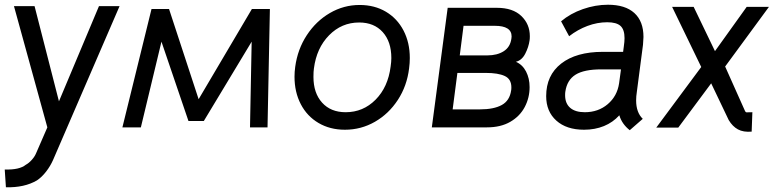

<svg xmlns="http://www.w3.org/2000/svg" viewBox="-30 -538 3294 811"><path d="M79 158Q92 151 104.5 137Q117 123 123 108L170 0L29 -512H116L219 -110L388 -512H475L194 138Q183 163 165 186.5Q147 210 126 224Q73 255 -5 253L-10 178Q52 180 79 158Z M610 -500H684L809 -119L1034 -500H1110L1100 0H1026L1033 -362L831 -27H766L652 -362L565 0H487Z M1214 -214Q1214 -235 1217 -256Q1227 -330 1266 -389.5Q1305 -449 1363.5 -483Q1422 -517 1489 -517Q1552 -517 1600 -488.5Q1648 -460 1674.5 -409Q1701 -358 1701 -293Q1701 -272 1698 -249Q1689 -175 1650.5 -116Q1612 -57 1553.5 -23.5Q1495 10 1427 10Q1364 10 1315.5 -18.5Q1267 -47 1240.5 -98Q1214 -149 1214 -214ZM1620 -257Q1623 -277 1623 -293Q1623 -362 1586.5 -402.5Q1550 -443 1487 -443Q1413 -443 1360 -389Q1307 -335 1296 -249Q1294 -237 1294 -213Q1294 -145 1330.5 -104.5Q1367 -64 1430 -64Q1504 -64 1556.5 -117Q1609 -170 1620 -257Z M2069 -505Q2136 -505 2172 -470.5Q2208 -436 2208 -385Q2208 -374 2207 -368Q2203 -339 2188.5 -311Q2174 -283 2149 -277Q2177 -265 2192 -236Q2207 -207 2207 -170Q2207 -125 2186.5 -86Q2166 -47 2125.5 -23.5Q2085 0 2027 0H1794L1861 -505ZM2130 -374 2131 -384Q2131 -429 2060 -429H1928L1912 -304H2028Q2070 -304 2097.5 -321.5Q2125 -339 2130 -374ZM2129 -156Q2130 -160 2130 -169Q2130 -204 2102 -217Q2074 -230 2022 -230H1902L1882 -76H1997Q2056 -76 2089.5 -94.5Q2123 -113 2129 -156Z M2586 -51Q2559 -21 2521 -5.5Q2483 10 2437 10Q2363 10 2320 -28.5Q2277 -67 2277 -132Q2277 -220 2340.5 -269.5Q2404 -319 2516 -319H2602L2605 -342Q2608 -362 2608 -377Q2608 -413 2591 -428.5Q2574 -444 2535 -444Q2493 -444 2451.5 -428.5Q2410 -413 2374 -385L2340 -448Q2379 -481 2432 -499.5Q2485 -518 2538 -518Q2611 -518 2649.5 -483Q2688 -448 2688 -382Q2688 -373 2686 -349L2660 -150Q2657 -131 2657 -114Q2657 -63 2685 -36L2630 12Q2597 -14 2586 -51ZM2585 -186 2593 -245H2510Q2437 -245 2401 -222.5Q2365 -200 2358 -151Q2357 -146 2357 -136Q2357 -101 2378.5 -82.5Q2400 -64 2440 -64Q2497 -64 2537 -98Q2577 -132 2585 -186Z M3048 -31 2974 -186 2835 1H2742L2932 -255L2809 -509H2900L2990 -322L3124 -509H3218L3033 -257L3117 -69Q3119 -64 3123.5 -63.5Q3128 -63 3148 -64L3145 18Q3110 21 3087 8.5Q3064 -4 3048 -31Z"/></svg>

Font: Bellota Text
Style: Bold Italic
Weight: 700
Italic angle: -7.5°
Designer: Kemie Guaida
Foundry: Kemie Guaida
Version: Version 4.001